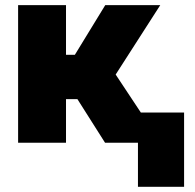

<svg xmlns="http://www.w3.org/2000/svg" viewBox="-20 -550 753 740"><path d="M49.8 -530.3H234.4V-338.9H268.6L385.7 -530.3H597.7L425.8 -262.7L522.9 -116.2H689.5V169.9H511.7V0H384.8L278.3 -168H234.4V0H49.8Z"/></svg>

Font: Pretendard GOV Black
Style: Regular
Weight: 900
Designer: Base glyphs from Inter by Rasmus Andersson; Hangeul glyphs from Noto Sans CJK(Source Han Sans) by Jang Soo-young and Kan
Foundry: Kil Hyung-jin
Version: Version 1.309